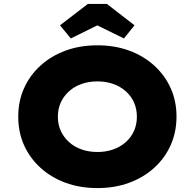

<svg xmlns="http://www.w3.org/2000/svg" viewBox="-20 -949 993 979"><path d="M477 10Q388 10 314.5 -17Q241 -44 186.5 -93.5Q132 -143 102.5 -209Q73 -275 73 -354Q73 -433 102.5 -499Q132 -565 186.5 -614.5Q241 -664 314.5 -691Q388 -718 477 -718Q565 -718 638.5 -691Q712 -664 766.5 -614.5Q821 -565 850.5 -499Q880 -433 880 -355Q880 -276 850.5 -209.5Q821 -143 766.5 -93.5Q712 -44 638.5 -17Q565 10 477 10ZM477 -174Q520 -174 557 -187Q594 -200 621.5 -224.5Q649 -249 663.5 -282Q678 -315 678 -354Q678 -393 663.5 -426Q649 -459 621.5 -483.5Q594 -508 557 -521Q520 -534 477 -534Q433 -534 396 -521Q359 -508 331.5 -483Q304 -458 289.5 -425.5Q275 -393 275 -354Q275 -315 289.5 -282.5Q304 -250 331.5 -225Q359 -200 396 -187Q433 -174 477 -174ZM341 -753 286 -820 428 -929H525L666 -820L612 -753L461 -827H491Z"/></svg>

Font: Lexend Exa ExtraBold
Style: Regular
Weight: 800
Designer: Bonnie Shaver-Troup, Thomas Jockin
Foundry: Lexend
Version: Version 1.007